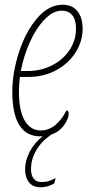

<svg xmlns="http://www.w3.org/2000/svg" viewBox="-20 -566 388 811"><path d="M64 -241Q60 -207 60 -179Q60 -98 84.5 -56.5Q109 -15 152 -15Q187 -15 215 -39Q243 -63 261 -100Q265 -100 267.5 -96Q270 -92 270 -86Q270 -64 250 -36.5Q230 -9 196 3Q155 31 133 69Q111 107 111 148Q111 175 122.5 189Q134 203 155 203Q173 203 185.5 199Q198 195 215 186L209 209Q182 225 151 225Q119 225 102.5 204Q86 183 86 149Q86 112 106 74Q126 36 160 10H151Q32 10 32 -179Q32 -257 59.5 -343.5Q87 -430 136 -488Q185 -546 245 -546Q285 -546 307 -519Q329 -492 329 -444Q329 -392 299.5 -345Q270 -298 217.5 -269.5Q165 -241 98 -241ZM68 -266H96Q153 -266 200 -290Q247 -314 274 -355Q301 -396 301 -444Q301 -483 285 -502Q269 -521 241 -521Q204 -521 168 -483.5Q132 -446 105.5 -386.5Q79 -327 68 -266Z"/></svg>

Font: Noto Serif CondThin
Style: Italic
Weight: 250
Width: 3
Italic angle: -12°
Designer: Monotype Design Team
Foundry: Monotype Imaging Inc.
Version: Version 1.001